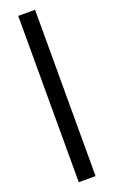

<svg xmlns="http://www.w3.org/2000/svg" viewBox="-176 -759 590 997"><g transform="rotate(-20 119.5 -260.5)"><path d="M73 199V-720H166V199Z"/></g></svg>

Font: Chivo SemiBold
Style: Regular
Weight: 600
Designer: Hector Gatti
Foundry: Omnibus-Type
Version: Version 2.002